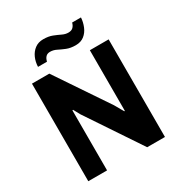

<svg xmlns="http://www.w3.org/2000/svg" viewBox="-202 -1028 1100 1169"><g transform="rotate(-30 347.5 -443.0)"><path d="M78 0V-686H200L445 -322L481 -259L485 -260V-686H617V0H492L240 -377L215 -423L210 -422V0ZM161 -756Q162 -790 175 -819.5Q188 -849 212.5 -867.5Q237 -886 272 -886Q309 -886 335.5 -875.5Q362 -865 383.5 -854.5Q405 -844 426 -844Q448 -844 459.5 -855.5Q471 -867 476 -886H538Q536 -854 523.5 -823.5Q511 -793 487 -774Q463 -755 427 -755Q390 -755 363 -766Q336 -777 314.5 -788Q293 -799 270 -799Q251 -799 240 -788Q229 -777 224 -756Z"/></g></svg>

Font: Chivo Medium SemiBold
Style: Regular
Weight: 600
Version: Version 2.002